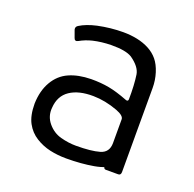

<svg xmlns="http://www.w3.org/2000/svg" viewBox="-98 -607 725 718"><g transform="rotate(20 264.5 -247.5)"><path d="M349.5 -224.2Q299.5 -242.7 252.7 -243.2Q194.2 -244 159.5 -220.6Q124.8 -197.2 121.7 -149.7Q118.3 -115.2 140 -89.1Q161.7 -63 192.8 -54.7Q224 -46.3 253.8 -46.3Q314.3 -46.3 347.7 -56Q381 -65.7 381 -103.3V-197.7Q381 -212.2 349.5 -224.2ZM449.7 -108.5Q448.7 -53.8 421.4 -30.2Q394.2 -6.7 344.7 2.1Q295.2 10.8 235.7 10.8Q201.5 10.8 170.7 3.9Q139.8 -3 113.1 -19.8Q86.3 -36.5 70.7 -65.3Q55 -94.2 55 -142Q56.5 -193.5 77.8 -230Q99 -266.5 135.4 -282.8Q171.8 -299.2 223 -300Q262.3 -300.2 294.8 -294.1Q327.3 -288 370.3 -271.3Q380 -267.5 381 -276.7Q381.8 -334.5 375.8 -374.5Q371 -403.7 332.8 -430.3Q308 -445.8 250.3 -445.3Q211.5 -444.7 177.7 -436.7Q150.8 -430 128.5 -417.3Q115.8 -410.5 111.7 -423.2L101 -452.8Q98.3 -463.8 108.3 -469.8Q134 -486 174.8 -495.2Q225.7 -506 276.2 -506Q305.2 -506 331.6 -500.5Q358 -495 379.8 -483.4Q401.7 -471.8 416.8 -453.5Q431.8 -435.2 440.8 -406.7Q449.8 -378.2 449.8 -347ZM382.2 -153.7H449.8V-13Q449.7 0 439.2 0H390Q381 0 381 -11.2Z"/></g></svg>

Font: Vivano Light
Style: Regular
Weight: 300
Designer: Joe Prince, Josias Burgherr
Version: Version 2.064;September 19, 2022;FontCreator 14.0.0.2877 64-